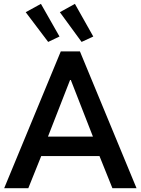

<svg xmlns="http://www.w3.org/2000/svg" viewBox="-20 -990 741 1010"><path d="M299.8 -719.7H400.4L698.2 0H571.3L503.4 -168.9H196.8L128.9 0H2ZM115.2 -925.8 195.3 -969.7 293 -797.9 233.4 -769.5ZM294.9 -925.8 374 -969.7 470.7 -797.9 409.2 -769.5ZM468.8 -271.5 352.5 -569.3H348.6L232.4 -271.5Z"/></svg>

Font: Reddit Sans Chocolate SemiBold
Style: Regular
Weight: 600
Designer: Stephen Hutchings
Foundry: Reddit
Version: Version 1.011